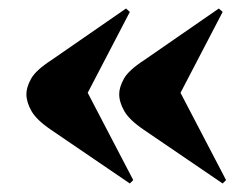

<svg xmlns="http://www.w3.org/2000/svg" viewBox="-20 -490 582 451"><path d="M503 -59 318 -185Q284 -208 272 -229Q260 -250 260 -269Q260 -285 271 -305Q282 -325 319 -349L494 -470L503 -462L404 -272L511 -67ZM285 -59 100 -185Q66 -208 54 -229Q42 -250 42 -269Q42 -285 53 -305Q64 -325 101 -349L276 -470L285 -462L186 -272L293 -67Z"/></svg>

Font: Literata 72pt ExtraBold
Style: Regular
Weight: 800
Designer: Latin by Veronika Burian and Jose Scaglione. Greek by Irene Vlachou. Cyrillic by Vera Evstafieva.
Foundry: TypeTogether
Version: Version 3.002